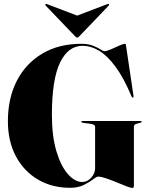

<svg xmlns="http://www.w3.org/2000/svg" viewBox="-20 -929 750 960"><path d="M649.5 -2Q649.5 11 642.5 11Q634.5 11 612.5 2.5Q590.5 -6 563 -17.5Q535.5 -29 510.2 -37.5Q485 -46 470.5 -46Q462.5 -46 444.8 -32Q427 -18 398.8 -4Q370.5 10 330.5 10Q240 10 169.8 -31.2Q99.5 -72.5 59.5 -147.5Q19.5 -222.5 19.5 -323Q19.5 -438 64.2 -525Q109 -612 191.5 -661Q274 -710 386.5 -710Q420.5 -710 444.2 -700.8Q468 -691.5 482.2 -682.2Q496.5 -673 501.5 -673Q513.5 -673 534.5 -682.2Q555.5 -691.5 575.8 -700.8Q596 -710 605.5 -710Q607 -710 608.2 -708.2Q609.5 -706.5 610.5 -698L647.5 -450Q648.5 -442.5 645.5 -441Q642.5 -439.5 638.5 -445Q598.5 -540.5 557 -596.2Q515.5 -652 474.5 -676Q433.5 -700 393.5 -700Q320.5 -700 280 -615.5Q239.5 -531 239.5 -355Q239.5 -248 262 -173Q284.5 -98 319.5 -58.5Q354.5 -19 391.5 -19Q416.5 -19 436 -40.5Q455.5 -62 455.5 -88V-295Q455.5 -307 432.5 -310L394.5 -315Q386.5 -316.5 386.5 -320Q386.5 -324 392.5 -324H682.5Q688.5 -324 688.5 -320Q688.5 -317 680.5 -315L662.5 -310Q649.5 -306.5 649.5 -295ZM376.5 -747.5Q370.5 -741 366 -741Q361.5 -741 355.5 -747.5L208.5 -901Q204.5 -906 208 -908.5Q210 -910.5 216 -908L366 -851L515.5 -908Q521.5 -910.5 524 -908.5Q527 -905.5 523.5 -901Z"/></svg>

Font: Fraunces 144pt S000 Black
Style: Regular
Weight: 900
Version: Version 1.000; ttfautohint (v1.8.3)